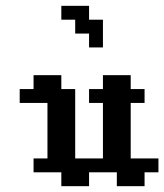

<svg xmlns="http://www.w3.org/2000/svg" viewBox="-20 -639 564 659"><path d="M47.6 -333.3H95.2V-285.7H47.6ZM95.2 -333.3H142.9V-285.7H95.2ZM142.9 -333.3H190.5V-285.7H142.9ZM190.5 -333.3H238.1V-285.7H190.5ZM95.2 -381H142.9V-333.3H95.2ZM142.9 -381H190.5V-333.3H142.9ZM285.7 -333.3H333.3V-285.7H285.7ZM333.3 -333.3H381V-285.7H333.3ZM381 -333.3H428.6V-285.7H381ZM428.6 -333.3H476.2V-285.7H428.6ZM333.3 -381H381V-333.3H333.3ZM381 -381H428.6V-333.3H381ZM190.5 -285.7H238.1V-238.1H190.5ZM142.9 -285.7H190.5V-238.1H142.9ZM142.9 -238.1H190.5V-190.5H142.9ZM142.9 -190.5H190.5V-142.9H142.9ZM190.5 -190.5H238.1V-142.9H190.5ZM190.5 -142.9H238.1V-95.2H190.5ZM190.5 -238.1H238.1V-190.5H190.5ZM142.9 -142.9H190.5V-95.2H142.9ZM333.3 -285.7H381V-238.1H333.3ZM381 -285.7H428.6V-238.1H381ZM381 -238.1H428.6V-190.5H381ZM381 -190.5H428.6V-142.9H381ZM381 -142.9H428.6V-95.2H381ZM333.3 -190.5H381V-142.9H333.3ZM333.3 -238.1H381V-190.5H333.3ZM333.3 -142.9H381V-95.2H333.3ZM95.2 -95.2H142.9V-47.6H95.2ZM142.9 -95.2H190.5V-47.6H142.9ZM190.5 -95.2H238.1V-47.6H190.5ZM238.1 -95.2H285.7V-47.6H238.1ZM285.7 -95.2H333.3V-47.6H285.7ZM333.3 -95.2H381V-47.6H333.3ZM381 -95.2H428.6V-47.6H381ZM428.6 -95.2H476.2V-47.6H428.6ZM190.5 -47.6H238.1V0H190.5ZM238.1 -47.6H285.7V0H238.1ZM476.2 -95.2H523.8V-47.6H476.2ZM428.6 -47.6H476.2V0H428.6ZM381 -47.6H428.6V0H381ZM238.1 -571.4H285.7V-523.8H238.1ZM285.7 -523.8H333.3V-476.2H285.7ZM285.7 -571.4H333.3V-523.8H285.7ZM238.1 -619H285.7V-571.4H238.1ZM190.5 -619H238.1V-571.4H190.5Z"/></svg>

Font: Jacquard 12
Style: Regular
Weight: 400
Designer: Sarah Cadigan-Fried
Version: Version 1.000; ttfautohint (v1.8.4.7-5d5b)